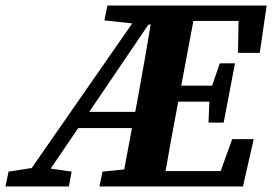

<svg xmlns="http://www.w3.org/2000/svg" viewBox="-52 -677 988 697"><path d="M453 -347Q464 -407 474.5 -467.5Q485 -528 495 -588H487L272 -271H439ZM-32 0 -21 -54 63 -67 428 -592 327 -603 338 -657H916L891 -485H812L814 -601H650L606 -366H718L746 -447H801L760 -232H705L708 -308H595Q583 -245 571.5 -182Q560 -119 549 -56H749L791 -172H869L830 0H309L320 -54L399 -62L427 -212H232L132 -65L208 -54L198 0Z"/></svg>

Font: Source Serif Pro
Style: Bold Italic
Weight: 700
Italic angle: -12°
Designer: Frank Grießhammer
Foundry: Adobe Systems Incorporated
Version: Version 3.001;hotconv 1.0.111;makeotfexe 2.5.65597